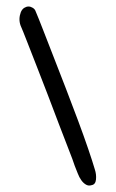

<svg xmlns="http://www.w3.org/2000/svg" viewBox="-20 -599 356 589"><path d="M209 -91Q214 -79 218.5 -67Q223 -55 229.5 -46Q236 -37 244 -32.5Q252 -28 261 -31Q273 -33 274.5 -48.5Q276 -64 271 -79Q264 -103 250.5 -142.5Q237 -182 219.5 -229Q202 -276 182.5 -326.5Q163 -377 145 -423Q127 -469 112.5 -506.5Q98 -544 89 -565Q87 -571 80.5 -575Q74 -579 67.5 -579Q61 -579 54.5 -575Q48 -571 44 -562Q36 -541 43 -521Q50 -505 63 -471.5Q76 -438 92.5 -396Q109 -354 127 -307Q145 -260 161 -217.5Q177 -175 190.5 -141Q204 -107 209 -91Z"/></svg>

Font: Nanum Pen
Style: Regular
Weight: 400
Designer: Doo-yul Kwak; Hyunghwan Choi; Nicolas Noh;
Foundry: NHN Corporation
Version: Version 1.10